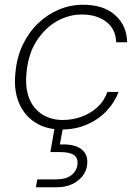

<svg xmlns="http://www.w3.org/2000/svg" viewBox="-20 -533 584 808"><path d="M239 12Q174 12 127.5 -18Q81 -48 59 -102Q37 -156 45 -228Q51 -293 76 -345Q101 -397 140 -434.5Q179 -472 227.5 -492.5Q276 -513 330 -513Q416 -513 465 -469Q514 -425 515 -355H469Q467 -411 427 -441.5Q387 -472 324 -472Q270 -472 220 -444Q170 -416 135 -362.5Q100 -309 92 -232Q86 -179 96 -140.5Q106 -102 128 -77Q150 -52 180 -40Q210 -28 243 -28Q285 -28 322.5 -41.5Q360 -55 389 -81Q418 -107 432 -146H479Q462 -101 427.5 -65Q393 -29 345 -8.5Q297 12 239 12ZM131 255 137 222H214Q258 222 280.5 204Q303 186 306 159Q309 133 292 120Q275 107 232 107H192L212 -7H247L232 75Q273 73 299.5 82.5Q326 92 338 111.5Q350 131 347 158Q345 185 328 207Q311 229 283.5 242Q256 255 219 255Z"/></svg>

Font: DM Sans 18pt ExtraLight
Style: Italic
Weight: 250
Italic angle: -10°
Designer: Colophon Foundry, Jonny Pinhorn
Foundry: Colophon Foundry
Version: Version 4.004;gftools[0.9.30]